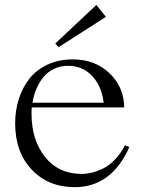

<svg xmlns="http://www.w3.org/2000/svg" viewBox="-20 -754 586 785"><path d="M219.2 -561 413.1 -685.1 374 -733.9 206.1 -576.2ZM42 -250Q42 -302.7 56.9 -349.4Q71.8 -396 100.3 -432.4Q128.9 -468.8 174.6 -490Q220.2 -511.2 277.8 -511.2Q368.2 -511.2 427.5 -454.8Q486.8 -398.4 487.8 -314.9H109.9Q108.9 -307.1 108.9 -290Q108.9 -181.2 164.3 -112.1Q219.7 -43 314 -43Q334 -43 354.7 -47.9Q375.5 -52.7 400.4 -64.5Q425.3 -76.2 449.2 -100.8Q473.1 -125.5 491.2 -160.2L508.8 -152.8Q436 11.2 285.2 11.2Q177.7 11.2 109.9 -60.3Q42 -131.8 42 -250ZM112.8 -334H403.8Q395.5 -402.8 356.4 -443.8Q317.4 -484.9 258.8 -484.9Q226.6 -484.9 200.2 -472.2Q173.8 -459.5 156.5 -437.5Q139.2 -415.5 128.4 -389.6Q117.7 -363.8 112.8 -334Z"/></svg>

Font: Ortica Linear Light
Style: Regular
Weight: 300
Designer: Benedetta Bovani
Foundry: Collletttivo
Version: Version 2.000;Glyphs 3.1.2 (3151)